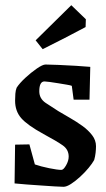

<svg xmlns="http://www.w3.org/2000/svg" viewBox="-20 -708 409 738"><path d="M224 10Q214 10 190.5 8.5Q167 7 138 5Q109 3 81.5 1Q54 -1 36 -3L38 -152L93 -153L114 -76Q137 -68 169 -61.5Q201 -55 216 -55Q224 -55 234 -72.5Q244 -90 244 -106Q244 -133 221.5 -149Q199 -165 147 -193Q85 -227 61.5 -254Q38 -281 38 -321Q38 -334 39 -347.5Q40 -361 44 -371Q55 -388 77 -408.5Q99 -429 121.5 -444.5Q144 -460 155 -460Q171 -460 204.5 -458.5Q238 -457 272.5 -455Q307 -453 327 -451L324 -325H263L256 -378Q252 -380 237 -382.5Q222 -385 204 -388Q186 -391 171 -393Q156 -395 151 -395Q131 -395 131 -357Q131 -329 155.5 -312.5Q180 -296 204 -281Q224 -269 248.5 -255Q273 -241 296 -224.5Q319 -208 334 -188.5Q349 -169 349 -146Q349 -135 347.5 -121Q346 -107 342 -93Q335 -80 320.5 -62.5Q306 -45 288 -28.5Q270 -12 253 -1Q236 10 224 10ZM144 -519 117 -553 254 -688 310 -634 309 -604Q274 -585 229 -562Q184 -539 144 -519Z"/></svg>

Font: Grenze Gotisch Medium
Style: Regular
Weight: 500
Designer: Renata Polastri
Foundry: Omnibus-Type
Version: Version 1.001